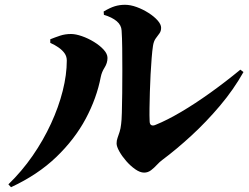

<svg xmlns="http://www.w3.org/2000/svg" viewBox="-20 -754 1040 802"><path d="M413 -706Q440 -722 460 -728Q480 -734 502 -734Q525 -734 551 -724.5Q577 -715 600.5 -700Q624 -685 638.5 -668.5Q653 -652 653 -638Q653 -624 646 -614.5Q639 -605 630.5 -593.5Q622 -582 619 -562Q616 -543 613.5 -511.5Q611 -480 609 -443.5Q607 -407 606 -370Q605 -333 604.5 -301.5Q604 -270 605 -249Q605 -236 611 -232Q618 -227 631 -233Q678 -252 736.5 -286.5Q795 -321 858.5 -366.5Q922 -412 984 -463L997 -453Q956 -380 899 -312.5Q842 -245 779.5 -187.5Q717 -130 658 -86Q647 -78 635.5 -65.5Q624 -53 611 -43Q598 -33 582 -33Q565 -33 545 -47Q525 -61 507.5 -81Q490 -101 478.5 -121.5Q467 -142 467 -155Q467 -167 471 -178Q475 -189 479.5 -203Q484 -217 486 -236Q488 -249 489 -283.5Q490 -318 490.5 -364.5Q491 -411 491 -460Q491 -509 490.5 -553Q490 -597 488 -626Q487 -649 467.5 -665.5Q448 -682 414 -692ZM190 -575V-590Q210 -598 231 -605Q252 -612 277 -612Q296 -612 322 -603Q348 -594 372.5 -579Q397 -564 413 -546.5Q429 -529 429 -512Q429 -491 417 -472Q405 -453 401 -433Q384 -344 338 -258Q292 -172 215 -98Q138 -24 26 28L15 16Q71 -38 116 -103Q161 -168 193 -237.5Q225 -307 242 -374.5Q259 -442 259 -501Q259 -518 250 -531Q241 -544 225.5 -555Q210 -566 190 -575Z"/></svg>

Font: Early Summer Mincho Heavy
Style: Regular
Weight: 900
Designer: GuiWonder
Version: Version 1.002